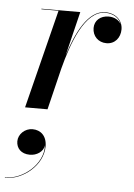

<svg xmlns="http://www.w3.org/2000/svg" viewBox="-106 -512 618 886"><g transform="rotate(5 203.5 -69.0)"><path d="M130 -457.5 15 0H119L166 -193C196.5 -310 251 -467 346 -467C384.5 -467 411.5 -447.5 421 -420C411 -439.5 388.5 -451 363.5 -451C324 -451 298 -426.5 298 -392.5C298 -355 325 -327.5 363 -327.5C402.5 -327.5 427 -358.5 427 -397C427 -438 395 -469.5 346 -469.5C265.5 -469.5 213.5 -360 180.5 -255L230.5 -460H50.5V-457.5ZM-7 159C-7 190.5 14.5 216 56 216C87 216 117 197.5 122 167C125.5 255.5 33 330.5 -49.5 330.5V332.5C35.5 332.5 125 258 125 171C125 123 96 97.5 58.5 97.5C22.5 97.5 -7 126.5 -7 159Z"/></g></svg>

Font: Bodoni* 72pt Medium
Style: Italic
Weight: 500
Italic angle: -13°
Version: Version 2.3